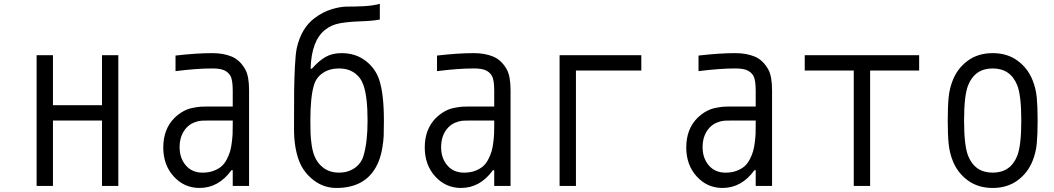

<svg xmlns="http://www.w3.org/2000/svg" viewBox="-20 -948 5373 979"><path d="M166.7 -666.7H250V-411.5H500V-666.7H583.3V0H500V-333.3H250V0H166.7Z M1166.7 -333.3H1039.1Q1015 -333.3 1001.6 -332Q988.3 -330.7 968.1 -322.6Q947.9 -314.5 932.3 -298.2Q895.8 -259.8 895.8 -197.3Q895.8 -141.9 927.4 -104.8Q959 -67.7 1013 -67.7Q1044.3 -67.7 1068.7 -76.8Q1093.1 -85.9 1109 -99.6Q1125 -113.3 1136.4 -135.4Q1147.8 -157.6 1153.3 -176.8Q1158.9 -196 1162.1 -222.7Q1165.4 -249.3 1166 -266.3Q1166.7 -283.2 1166.7 -306.6ZM1062.5 -677.1Q1118.5 -677.1 1160.8 -659.8Q1203.1 -642.6 1230.5 -594.4Q1250 -559.9 1250 -487.6V0H1166.7V-80.1H1160.2Q1094.4 10.4 997.4 10.4Q919.3 10.4 865.9 -48.2Q812.5 -106.8 812.5 -196Q812.5 -289.7 869.8 -347Q890.6 -367.2 914.1 -380.2Q937.5 -393.2 963.2 -398.1Q988.9 -403 1003.6 -404Q1018.2 -404.9 1040.4 -404.9H1166.7V-484.4Q1166.7 -541 1154.9 -561.2Q1143.9 -580.1 1123.4 -589.5Q1102.9 -599 1062.5 -599Q984.4 -599 875 -585.3V-664.7Q982.4 -677.1 1062.5 -677.1Z M1708.3 -599Q1660.8 -599 1626.6 -576.2Q1592.4 -553.4 1580.7 -513.7Q1562.5 -453.1 1562.5 -333.3Q1562.5 -291.7 1563.5 -266.9Q1564.5 -242.2 1569 -209.6Q1573.6 -177.1 1583.3 -153Q1599 -113.3 1631.5 -90.5Q1664.1 -67.7 1708.3 -67.7Q1753.9 -67.7 1787.8 -90.8Q1821.6 -113.9 1833.3 -153Q1854.2 -222.7 1854.2 -333.3Q1854.2 -453.8 1833.3 -513.7Q1819.7 -553.4 1787.4 -576.2Q1755.2 -599 1708.3 -599ZM1721.4 -677.1Q1793 -677.1 1843.8 -638.3Q1894.5 -599.6 1914.1 -539.7Q1937.5 -468.1 1937.5 -333.3Q1937.5 -283.9 1936.5 -256.8Q1935.5 -229.8 1929.4 -193.7Q1923.2 -157.6 1911.5 -127Q1857.4 10.4 1695.3 10.4Q1630.9 10.4 1579.4 -29Q1528 -68.4 1505.2 -127Q1479.2 -195.3 1479.2 -291.7Q1479.2 -421.9 1479.8 -482.7Q1480.5 -543.6 1483.7 -609Q1487 -674.5 1493.5 -703.8Q1516.9 -806 1584.6 -856.1Q1626.3 -887.4 1671.5 -901Q1716.8 -914.7 1751 -914.4Q1785.2 -914.1 1832.7 -916.3Q1880.2 -918.6 1916.7 -928.4V-848.3Q1878.9 -841.1 1817.7 -839.2Q1756.5 -837.2 1713.2 -829.4Q1669.9 -821.6 1638 -796.2Q1567.7 -740.9 1563.8 -597.7H1570.3Q1605.5 -638 1640 -657.6Q1674.5 -677.1 1721.4 -677.1Z M2500 -333.3H2372.4Q2348.3 -333.3 2335 -332Q2321.6 -330.7 2301.4 -322.6Q2281.2 -314.5 2265.6 -298.2Q2229.2 -259.8 2229.2 -197.3Q2229.2 -141.9 2260.7 -104.8Q2292.3 -67.7 2346.4 -67.7Q2377.6 -67.7 2402 -76.8Q2426.4 -85.9 2442.4 -99.6Q2458.3 -113.3 2469.7 -135.4Q2481.1 -157.6 2486.7 -176.8Q2492.2 -196 2495.4 -222.7Q2498.7 -249.3 2499.3 -266.3Q2500 -283.2 2500 -306.6ZM2395.8 -677.1Q2451.8 -677.1 2494.1 -659.8Q2536.5 -642.6 2563.8 -594.4Q2583.3 -559.9 2583.3 -487.6V0H2500V-80.1H2493.5Q2427.7 10.4 2330.7 10.4Q2252.6 10.4 2199.2 -48.2Q2145.8 -106.8 2145.8 -196Q2145.8 -289.7 2203.1 -347Q2224 -367.2 2247.4 -380.2Q2270.8 -393.2 2296.5 -398.1Q2322.3 -403 2336.9 -404Q2351.6 -404.9 2373.7 -404.9H2500V-484.4Q2500 -541 2488.3 -561.2Q2477.2 -580.1 2456.7 -589.5Q2436.2 -599 2395.8 -599Q2317.7 -599 2208.3 -585.3V-664.7Q2315.8 -677.1 2395.8 -677.1Z M2833.3 -666.7H3250V-588.5H2916.7V0H2833.3Z M3833.3 -333.3H3705.7Q3681.6 -333.3 3668.3 -332Q3654.9 -330.7 3634.8 -322.6Q3614.6 -314.5 3599 -298.2Q3562.5 -259.8 3562.5 -197.3Q3562.5 -141.9 3594.1 -104.8Q3625.7 -67.7 3679.7 -67.7Q3710.9 -67.7 3735.4 -76.8Q3759.8 -85.9 3775.7 -99.6Q3791.7 -113.3 3803.1 -135.4Q3814.5 -157.6 3820 -176.8Q3825.5 -196 3828.8 -222.7Q3832 -249.3 3832.7 -266.3Q3833.3 -283.2 3833.3 -306.6ZM3729.2 -677.1Q3785.2 -677.1 3827.5 -659.8Q3869.8 -642.6 3897.1 -594.4Q3916.7 -559.9 3916.7 -487.6V0H3833.3V-80.1H3826.8Q3761.1 10.4 3664.1 10.4Q3585.9 10.4 3532.6 -48.2Q3479.2 -106.8 3479.2 -196Q3479.2 -289.7 3536.5 -347Q3557.3 -367.2 3580.7 -380.2Q3604.2 -393.2 3629.9 -398.1Q3655.6 -403 3670.2 -404Q3684.9 -404.9 3707 -404.9H3833.3V-484.4Q3833.3 -541 3821.6 -561.2Q3810.5 -580.1 3790 -589.5Q3769.5 -599 3729.2 -599Q3651 -599 3541.7 -585.3V-664.7Q3649.1 -677.1 3729.2 -677.1Z M4666.7 -666.7V-588.5H4416.7V0H4333.3V-588.5H4083.3V-666.7Z M5244.8 -539.7Q5261.7 -498 5266.3 -451.8Q5270.8 -405.6 5270.8 -333.3Q5270.8 -261.1 5266.3 -214.8Q5261.7 -168.6 5244.8 -127Q5220.7 -66.4 5168.3 -28Q5115.9 10.4 5041.7 10.4Q4967.4 10.4 4915 -28Q4862.6 -66.4 4838.5 -127Q4821.6 -168.6 4817.1 -214.8Q4812.5 -261.1 4812.5 -333.3Q4812.5 -405.6 4817.1 -451.8Q4821.6 -498 4838.5 -539.7Q4862.6 -600.3 4915 -638.7Q4967.4 -677.1 5041.7 -677.1Q5115.9 -677.1 5168.3 -638.7Q5220.7 -600.3 5244.8 -539.7ZM4916.7 -513.7Q4895.8 -461.6 4895.8 -333.3Q4895.8 -205.1 4916.7 -153Q4951.2 -67.7 5041.7 -67.7Q5132.2 -67.7 5166.7 -153Q5187.5 -205.1 5187.5 -333.3Q5187.5 -461.6 5166.7 -513.7Q5132.2 -599 5041.7 -599Q4951.2 -599 4916.7 -513.7Z"/></svg>

Font: Monoid
Style: Regular
Weight: 400
Width: 4
Monospace: yes
Designer: Andreas Larsen (@larsenwork)
Version: Version 0.61